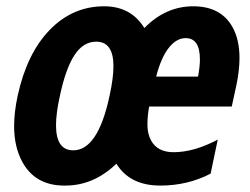

<svg xmlns="http://www.w3.org/2000/svg" viewBox="-20 -574 788 604"><path d="M484.4 9.8Q388.2 9.8 346.2 -59.1Q274.9 9.8 185.5 9.8Q183.6 9.8 182.1 9.8Q89.8 9.8 49.3 -66.4Q24.4 -113.3 24.4 -177.2Q24.4 -221.2 35.6 -272.9Q64.5 -405.8 136.5 -480Q208.5 -554.2 307.6 -554.2Q392.1 -554.2 434.1 -485.8Q501 -554.2 587.9 -554.2Q674.8 -554.2 711.4 -488.8Q733.4 -449.2 733.4 -391.6Q733.4 -353.5 724.1 -308.1L709 -238.8H449.2Q443.8 -210 443.8 -181.4Q443.8 -152.8 455.6 -131.3Q476.1 -95.2 525.9 -95.2Q590.3 -95.2 665 -134.8L642.6 -27.8Q570.3 9.8 484.4 9.8ZM608.9 -387.2Q608.9 -454.1 564 -454.1Q535.2 -454.1 511 -423.6Q486.8 -393.1 471.2 -333H603Q608.9 -364.3 608.9 -387.2ZM336.9 -365.7Q336.9 -442.9 282.7 -442.9Q242.2 -442.9 214.6 -401.1Q187 -359.4 168.5 -272.9Q156.2 -217.8 156.2 -180.2Q156.2 -101.1 210.4 -101.1Q288.1 -101.1 324.7 -272.9Q336.9 -328.6 336.9 -365.7Z"/></svg>

Font: Open Sans Hebrew Condensed
Style: Bold Italic
Weight: 700
Width: 3
Italic angle: -12°
Foundry: Ascender Corporation, Yanek Iontef
Version: Version 2.001;PS 002.001;hotconv 1.0.70;makeotf.lib2.5.58329